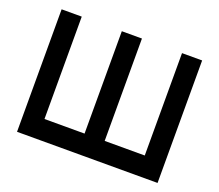

<svg xmlns="http://www.w3.org/2000/svg" viewBox="-117 -866 1176 1031"><g transform="rotate(20 471.0 -350.0)"><path d="M70 -700V0H873V-700H758V-115H529V-700H414V-115H185V-700Z"/></g></svg>

Font: Unageo
Style: SemiBold
Weight: 600
Designer: Richard Sepsi
Foundry: Richard Sepsi
Version: Version 2.000